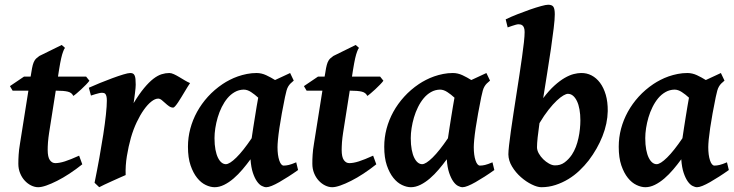

<svg xmlns="http://www.w3.org/2000/svg" viewBox="-20 -762 3067 802"><path d="M323.7 -75.7Q296.9 -54.2 270 -36.6Q243.2 -19 218.5 -6.6Q193.8 5.9 173.6 12.9Q153.3 20 139.6 20Q125 20 110.1 12.7Q95.2 5.4 83.3 -7.6Q71.3 -20.5 64 -38.6Q56.6 -56.6 56.6 -78.1Q56.6 -87.4 56.9 -96.7Q57.1 -106 57.9 -116Q58.6 -126 59.8 -137.2Q61 -148.4 63.5 -162.1L98.6 -383.3H32.7L21.5 -402.3L80.1 -441.9H107.9L110.8 -459Q113.8 -479 116.9 -490.5Q120.1 -502 124.3 -508.8Q128.4 -515.6 133.3 -519.5Q138.2 -523.4 144.5 -528.3L237.8 -574.2L251.5 -562Q247.6 -557.6 243.7 -546.4Q239.7 -536.6 235.6 -518.6Q231.4 -500.5 226.6 -470.2L222.2 -441.9H339.8L353.5 -424.8Q348.6 -418 339.1 -408.2Q329.6 -398.4 319.3 -388.9Q309.1 -379.4 299.8 -371.6Q290.5 -363.8 286.1 -361.3Q280.3 -375 263.2 -379.2Q246.1 -383.3 214.8 -383.3H212.9L185.1 -207Q183.6 -197.8 182.4 -187.3Q181.2 -176.8 180.4 -167.2Q179.7 -157.7 179.4 -149.4Q179.2 -141.1 179.2 -136.2Q179.2 -106 188.2 -93.3Q197.3 -80.6 210.9 -80.6Q228 -80.6 251 -87.9Q273.9 -95.2 310.5 -111.8Z M773.9 -415Q770 -409.7 764.2 -400.1Q758.3 -390.6 751.5 -379.2Q744.6 -367.7 737.5 -356Q730.5 -344.2 723.9 -334.5Q717.3 -324.7 711.9 -318.6Q706.5 -312.5 703.6 -312.5Q694.3 -312.5 686 -318.4Q677.7 -324.2 670.2 -331.3Q662.6 -338.4 655.3 -344.2Q647.9 -350.1 640.6 -350.1Q627.9 -350.1 612.3 -337.9Q596.7 -325.7 581.1 -303.7Q565.4 -281.7 551.3 -252Q537.1 -222.2 526.9 -187Q516.6 -150.4 510 -110.1Q503.4 -69.8 504.9 -30.8Q497.1 -27.3 481 -20.3Q464.8 -13.2 447.8 -5.4Q430.7 2.4 415.5 9.5Q400.4 16.6 394.5 20L375 1.5Q385.7 -50.8 395 -102.5Q404.3 -154.3 411.4 -200.2Q418.5 -246.1 422.4 -283Q426.3 -319.8 426.3 -341.8Q426.3 -353 424.6 -359.6Q422.9 -366.2 420.2 -369.4Q417.5 -372.6 413.8 -373.5Q410.2 -374.5 406.2 -374.5Q401.4 -374.5 393.8 -372.8Q386.2 -371.1 378.4 -368.7Q369.6 -366.2 359.9 -362.8L351.1 -395.5Q371.6 -404.8 397.9 -415.5Q424.3 -426.3 449.5 -435.5Q474.6 -444.8 494.9 -450.9Q515.1 -457 523.9 -457Q530.8 -457 535.2 -454.8Q539.6 -452.6 542.2 -447Q544.9 -441.4 545.9 -432.1Q546.9 -422.9 546.9 -408.2Q546.9 -402.8 546.1 -393.8Q545.4 -384.8 543.9 -373.8Q542.5 -362.8 541 -351.6Q539.6 -340.3 538.1 -331.1Q561.5 -369.6 582 -394.3Q602.5 -418.9 620.6 -432.9Q638.7 -446.8 655 -451.9Q671.4 -457 687 -457Q695.8 -457 706.3 -452.1Q716.8 -447.3 728.3 -440.4Q739.7 -433.6 751.5 -426.5Q763.2 -419.4 773.9 -415Z M1031.2 -184.6Q1034.2 -205.1 1037.8 -228.5Q1041.5 -252 1045.2 -274.7Q1048.8 -297.4 1052.2 -318.1Q1055.7 -338.9 1058.6 -354Q1044.4 -367.2 1028.8 -377.4Q1013.2 -387.7 998 -387.7Q977.5 -387.2 960.4 -377.4Q943.4 -367.7 929.9 -351.6Q916.5 -335.4 906.2 -314.7Q896 -293.9 889.4 -271.5Q882.8 -249 879.4 -226.8Q876 -204.6 876 -185.1Q876 -157.7 879.9 -137.2Q883.8 -116.7 890.4 -103.3Q897 -89.8 905.5 -83Q914.1 -76.2 923.3 -76.2Q939 -76.2 967.3 -104Q995.6 -131.8 1031.2 -184.6ZM1225.1 -51.8Q1204.6 -37.1 1184.3 -24.2Q1164.1 -11.2 1146.5 -1.2Q1128.9 8.8 1115 14.4Q1101.1 20 1092.3 20Q1084 20 1073.5 14.6Q1063 9.3 1053.5 -4.2Q1043.9 -17.6 1036.4 -40Q1028.8 -62.5 1026.4 -96.7Q1010.7 -75.2 992.9 -54.2Q975.1 -33.2 955.8 -16.6Q936.5 0 916.3 10Q896 20 876.5 20Q858.9 20 839.4 10.7Q819.8 1.5 803.5 -18.8Q787.1 -39.1 776.1 -71Q765.1 -103 765.1 -148.9Q765.1 -187.5 774.9 -224.4Q784.7 -261.2 803.2 -294.9Q821.8 -328.6 848.6 -358.2Q875.5 -387.7 910.2 -411.1Q923.3 -419.9 939.5 -428.2Q955.6 -436.5 973.6 -442.9Q991.7 -449.2 1011.5 -453.1Q1031.2 -457 1051.8 -457Q1072.3 -457 1092 -447.8Q1111.8 -438.5 1128.9 -427.7Q1145.5 -436 1162.1 -443.1Q1178.7 -450.2 1191.9 -457L1207 -425.3Q1198.7 -418.5 1193.4 -413.1Q1188 -407.7 1183.8 -400.6Q1179.7 -393.6 1176.8 -383.3Q1173.8 -373 1170.4 -356.4Q1163.1 -321.3 1157.2 -288.3Q1151.4 -255.4 1147.2 -227.8Q1143.1 -200.2 1141.1 -179.2Q1139.2 -158.2 1139.2 -147.5Q1139.2 -113.8 1146.5 -92Q1153.8 -70.3 1165 -70.3Q1174.8 -70.3 1186.3 -73Q1197.8 -75.7 1217.3 -84Z M1551.8 -75.7Q1524.9 -54.2 1498 -36.6Q1471.2 -19 1446.5 -6.6Q1421.9 5.9 1401.6 12.9Q1381.3 20 1367.7 20Q1353 20 1338.1 12.7Q1323.2 5.4 1311.3 -7.6Q1299.3 -20.5 1292 -38.6Q1284.7 -56.6 1284.7 -78.1Q1284.7 -87.4 1284.9 -96.7Q1285.2 -106 1285.9 -116Q1286.6 -126 1287.8 -137.2Q1289.1 -148.4 1291.5 -162.1L1326.7 -383.3H1260.7L1249.5 -402.3L1308.1 -441.9H1335.9L1338.9 -459Q1341.8 -479 1345 -490.5Q1348.1 -502 1352.3 -508.8Q1356.4 -515.6 1361.3 -519.5Q1366.2 -523.4 1372.6 -528.3L1465.8 -574.2L1479.5 -562Q1475.6 -557.6 1471.7 -546.4Q1467.8 -536.6 1463.6 -518.6Q1459.5 -500.5 1454.6 -470.2L1450.2 -441.9H1567.9L1581.5 -424.8Q1576.7 -418 1567.1 -408.2Q1557.6 -398.4 1547.4 -388.9Q1537.1 -379.4 1527.8 -371.6Q1518.6 -363.8 1514.2 -361.3Q1508.3 -375 1491.2 -379.2Q1474.1 -383.3 1442.9 -383.3H1440.9L1413.1 -207Q1411.6 -197.8 1410.4 -187.3Q1409.2 -176.8 1408.4 -167.2Q1407.7 -157.7 1407.5 -149.4Q1407.2 -141.1 1407.2 -136.2Q1407.2 -106 1416.3 -93.3Q1425.3 -80.6 1439 -80.6Q1456.1 -80.6 1479 -87.9Q1502 -95.2 1538.6 -111.8Z M1851.1 -184.6Q1854 -205.1 1857.7 -228.5Q1861.3 -252 1865 -274.7Q1868.7 -297.4 1872.1 -318.1Q1875.5 -338.9 1878.4 -354Q1864.3 -367.2 1848.6 -377.4Q1833 -387.7 1817.9 -387.7Q1797.4 -387.2 1780.3 -377.4Q1763.2 -367.7 1749.8 -351.6Q1736.3 -335.4 1726.1 -314.7Q1715.8 -293.9 1709.2 -271.5Q1702.6 -249 1699.2 -226.8Q1695.8 -204.6 1695.8 -185.1Q1695.8 -157.7 1699.7 -137.2Q1703.6 -116.7 1710.2 -103.3Q1716.8 -89.8 1725.3 -83Q1733.9 -76.2 1743.2 -76.2Q1758.8 -76.2 1787.1 -104Q1815.4 -131.8 1851.1 -184.6ZM2044.9 -51.8Q2024.4 -37.1 2004.2 -24.2Q1983.9 -11.2 1966.3 -1.2Q1948.7 8.8 1934.8 14.4Q1920.9 20 1912.1 20Q1903.8 20 1893.3 14.6Q1882.8 9.3 1873.3 -4.2Q1863.8 -17.6 1856.2 -40Q1848.6 -62.5 1846.2 -96.7Q1830.6 -75.2 1812.7 -54.2Q1794.9 -33.2 1775.6 -16.6Q1756.3 0 1736.1 10Q1715.8 20 1696.3 20Q1678.7 20 1659.2 10.7Q1639.6 1.5 1623.3 -18.8Q1606.9 -39.1 1595.9 -71Q1585 -103 1585 -148.9Q1585 -187.5 1594.7 -224.4Q1604.5 -261.2 1623 -294.9Q1641.6 -328.6 1668.5 -358.2Q1695.3 -387.7 1730 -411.1Q1743.2 -419.9 1759.3 -428.2Q1775.4 -436.5 1793.5 -442.9Q1811.5 -449.2 1831.3 -453.1Q1851.1 -457 1871.6 -457Q1892.1 -457 1911.9 -447.8Q1931.6 -438.5 1948.7 -427.7Q1965.3 -436 1981.9 -443.1Q1998.5 -450.2 2011.7 -457L2026.9 -425.3Q2018.6 -418.5 2013.2 -413.1Q2007.8 -407.7 2003.7 -400.6Q1999.5 -393.6 1996.6 -383.3Q1993.7 -373 1990.2 -356.4Q1982.9 -321.3 1977.1 -288.3Q1971.2 -255.4 1967 -227.8Q1962.9 -200.2 1960.9 -179.2Q1959 -158.2 1959 -147.5Q1959 -113.8 1966.3 -92Q1973.6 -70.3 1984.9 -70.3Q1994.6 -70.3 2006.1 -73Q2017.6 -75.7 2037.1 -84Z M2352.1 -370.1Q2345.2 -370.1 2333.3 -363.3Q2321.3 -356.4 2305.7 -341.8Q2290 -327.1 2271.5 -303.7Q2252.9 -280.3 2233.4 -247.6Q2228.5 -213.9 2225.8 -188Q2223.1 -162.1 2223.1 -147Q2223.1 -134.3 2230.7 -120.8Q2238.3 -107.4 2249.3 -96.7Q2260.3 -85.9 2272.9 -78.9Q2285.6 -71.8 2295.9 -71.3Q2320.3 -70.3 2337.9 -83.3Q2355.5 -96.2 2368.7 -115.7Q2378.4 -130.4 2385.3 -148.2Q2392.1 -166 2396.2 -185.1Q2400.4 -204.1 2402.3 -223.1Q2404.3 -242.2 2404.3 -258.8Q2404.3 -284.2 2400.6 -304.7Q2397 -325.2 2389.9 -339.8Q2382.8 -354.5 2373.3 -362.3Q2363.8 -370.1 2352.1 -370.1ZM2518.6 -297.9Q2517.6 -246.1 2496.6 -193.1Q2475.6 -140.1 2439 -91.8Q2421.9 -69.8 2400.6 -49.6Q2379.4 -29.3 2354 -13.9Q2328.6 1.5 2300.3 10.7Q2272 20 2241.2 20Q2224.6 20 2201.2 8.5Q2177.7 -2.9 2156 -22Q2134.3 -41 2119.1 -65.9Q2104 -90.8 2103.5 -117.2Q2103.5 -129.9 2106.4 -155.5Q2109.4 -181.2 2114 -214.8Q2118.7 -248.5 2124.8 -288.1Q2130.9 -327.6 2137.2 -368.4Q2143.6 -409.2 2149.7 -449.2Q2155.8 -489.3 2160.6 -523.9Q2165.5 -558.6 2168.5 -585.7Q2171.4 -612.8 2171.4 -627.9Q2171.4 -639.2 2168.9 -645.8Q2166.5 -652.3 2162.6 -655.5Q2158.7 -658.7 2154.3 -659.7Q2149.9 -660.6 2145.5 -660.6Q2141.1 -660.6 2133.5 -658.4Q2126 -656.2 2118.7 -653.8Q2109.9 -650.9 2100.6 -647.5L2092.3 -681.2Q2114.3 -691.9 2141.6 -702.6Q2168.9 -713.4 2194.3 -722.2Q2219.7 -731 2240.2 -736.6Q2260.7 -742.2 2269.5 -742.2Q2286.1 -742.2 2291.7 -733.4Q2297.4 -724.6 2297.4 -702.1Q2297.4 -681.2 2292.7 -643.1Q2288.1 -605 2281.2 -557.4Q2274.4 -509.8 2265.6 -456.5Q2256.8 -403.3 2249 -352.1Q2273.4 -384.3 2295.9 -404.5Q2318.4 -424.8 2338.6 -436.5Q2358.9 -448.2 2376.2 -452.6Q2393.6 -457 2407.2 -457Q2430.7 -457.5 2450.9 -447Q2471.2 -436.5 2486.3 -416.3Q2501.5 -396 2510.3 -366.2Q2519 -336.4 2518.6 -297.9Z M2830.6 -184.6Q2833.5 -205.1 2837.2 -228.5Q2840.8 -252 2844.5 -274.7Q2848.1 -297.4 2851.6 -318.1Q2855 -338.9 2857.9 -354Q2843.8 -367.2 2828.1 -377.4Q2812.5 -387.7 2797.4 -387.7Q2776.9 -387.2 2759.8 -377.4Q2742.7 -367.7 2729.2 -351.6Q2715.8 -335.4 2705.6 -314.7Q2695.3 -293.9 2688.7 -271.5Q2682.1 -249 2678.7 -226.8Q2675.3 -204.6 2675.3 -185.1Q2675.3 -157.7 2679.2 -137.2Q2683.1 -116.7 2689.7 -103.3Q2696.3 -89.8 2704.8 -83Q2713.4 -76.2 2722.7 -76.2Q2738.3 -76.2 2766.6 -104Q2794.9 -131.8 2830.6 -184.6ZM3024.4 -51.8Q3003.9 -37.1 2983.6 -24.2Q2963.4 -11.2 2945.8 -1.2Q2928.2 8.8 2914.3 14.4Q2900.4 20 2891.6 20Q2883.3 20 2872.8 14.6Q2862.3 9.3 2852.8 -4.2Q2843.3 -17.6 2835.7 -40Q2828.1 -62.5 2825.7 -96.7Q2810.1 -75.2 2792.2 -54.2Q2774.4 -33.2 2755.1 -16.6Q2735.8 0 2715.6 10Q2695.3 20 2675.8 20Q2658.2 20 2638.7 10.7Q2619.1 1.5 2602.8 -18.8Q2586.4 -39.1 2575.4 -71Q2564.5 -103 2564.5 -148.9Q2564.5 -187.5 2574.2 -224.4Q2584 -261.2 2602.5 -294.9Q2621.1 -328.6 2647.9 -358.2Q2674.8 -387.7 2709.5 -411.1Q2722.7 -419.9 2738.8 -428.2Q2754.9 -436.5 2772.9 -442.9Q2791 -449.2 2810.8 -453.1Q2830.6 -457 2851.1 -457Q2871.6 -457 2891.4 -447.8Q2911.1 -438.5 2928.2 -427.7Q2944.8 -436 2961.4 -443.1Q2978 -450.2 2991.2 -457L3006.3 -425.3Q2998 -418.5 2992.7 -413.1Q2987.3 -407.7 2983.2 -400.6Q2979 -393.6 2976.1 -383.3Q2973.1 -373 2969.7 -356.4Q2962.4 -321.3 2956.5 -288.3Q2950.7 -255.4 2946.5 -227.8Q2942.4 -200.2 2940.4 -179.2Q2938.5 -158.2 2938.5 -147.5Q2938.5 -113.8 2945.8 -92Q2953.1 -70.3 2964.4 -70.3Q2974.1 -70.3 2985.6 -73Q2997.1 -75.7 3016.6 -84Z"/></svg>

Font: Gentium Basic
Style: Bold Italic
Weight: 700
Italic angle: -8°
Designer: J. Victor Gaultney and Annie Olsen
Foundry: SIL International
Version: Version 1.102; 2013; Maintenance release